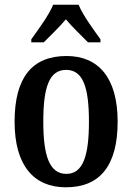

<svg xmlns="http://www.w3.org/2000/svg" viewBox="-20 -786 562 816"><path d="M113 -619V-606H166C193 -634 233 -671 260 -704C286 -672 329 -632 354 -606H407V-619C380 -657 332 -721 314 -766H206C188 -721 140 -657 113 -619ZM260 10C404 10 480 -81 480 -269C480 -457 397 -548 263 -548C117 -548 42 -457 42 -269C42 -81 125 10 260 10ZM262 -47C190 -47 164 -124 164 -269C164 -415 189 -489 261 -489C333 -489 358 -415 358 -269C358 -124 333 -47 262 -47Z"/></svg>

Font: Noto Serif Sinhala Condensed SemiBold
Style: Regular
Weight: 600
Width: 3
Designer: Jelle Bosma - Monotype Design Team
Foundry: Monotype Imaging Inc.
Version: Version 2.007